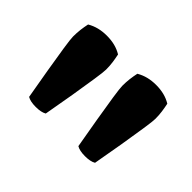

<svg xmlns="http://www.w3.org/2000/svg" viewBox="-72 -930 587 587"><g transform="rotate(45 221.0 -637.0)"><path d="M256.5 -716Q256.5 -731.5 258.2 -746Q260 -760.5 263 -774.5Q277.5 -783 293.5 -787Q309.5 -791 328 -791Q346.5 -791 362.5 -787Q378.5 -783 392.5 -774.5Q395.5 -760.5 397.5 -746Q399.5 -731.5 399.5 -716Q399.5 -705.5 394.2 -670.5Q389 -635.5 381 -587.5Q373 -539.5 364 -490.5Q351.5 -483 328 -483Q304.5 -483 292 -490.5Q283.5 -539.5 275.2 -587.5Q267 -635.5 261.8 -670.5Q256.5 -705.5 256.5 -716ZM43.5 -716Q43.5 -731.5 45.2 -746Q47 -760.5 50 -774.5Q64.5 -783 80.5 -787Q96.5 -791 115 -791Q133.5 -791 149.5 -787Q165.5 -783 179.5 -774.5Q182.5 -760.5 184.5 -746Q186.5 -731.5 186.5 -716Q186.5 -705.5 181.2 -670.5Q176 -635.5 168 -587.5Q160 -539.5 151 -490.5Q138.5 -483 115 -483Q91.5 -483 79 -490.5Q70.5 -539.5 62.2 -587.5Q54 -635.5 48.8 -670.5Q43.5 -705.5 43.5 -716Z"/></g></svg>

Font: Signika Negative
Style: Bold
Weight: 700
Designer: Anna Giedry
Foundry: Anna Giedry
Version: Version 2.001